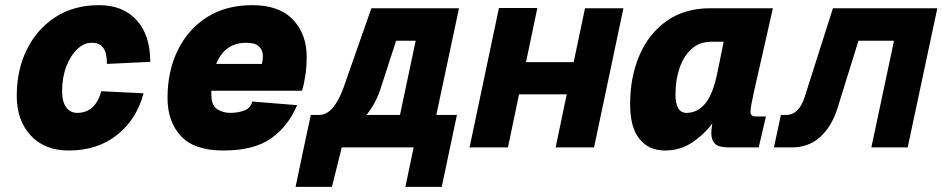

<svg xmlns="http://www.w3.org/2000/svg" viewBox="-20 -572 3657 745"><path d="M246 12Q153 12 99 -46.5Q45 -105 45 -200Q45 -301 84.5 -380.5Q124 -460 195.5 -506Q267 -552 364 -552Q457 -552 510 -494Q563 -436 563 -332L395 -324Q395 -367 380.5 -386.5Q366 -406 336 -406Q306 -406 280 -381.5Q254 -357 237.5 -314.5Q221 -272 221 -218Q221 -177 237 -155.5Q253 -134 279 -134Q350 -134 373 -218L537 -210Q511 -110 435 -49Q359 12 246 12Z M847 12Q733 12 681.5 -44.5Q630 -101 630 -192Q630 -296 670 -377.5Q710 -459 783.5 -505.5Q857 -552 959 -552Q1063 -552 1116.5 -496Q1170 -440 1170 -352Q1170 -315 1165 -280.5Q1160 -246 1152 -220H800Q800 -213 800 -206Q800 -163 822.5 -148.5Q845 -134 873 -134Q903 -134 927.5 -143Q952 -152 959 -178L1133 -164Q1099 -83 1032.5 -35.5Q966 12 847 12ZM935 -406Q852 -406 819 -324H996Q998 -332 999 -339Q1000 -346 1000 -356Q1000 -376 985.5 -391Q971 -406 935 -406Z M1159 0 1186 -126H1217Q1248 -126 1271.5 -154Q1295 -182 1313 -232L1421 -540H1761L1673 -126H1753L1694 153H1553L1585 0H1306L1268 153H1127L1159 0ZM1457 -229Q1438 -170 1402 -126H1532L1593 -414H1517Z M1802 0 1916 -541H2065L2021 -331H2206L2250 -540H2399L2285 0H2136L2179 -206H1994L1951 0Z M2560 12Q2498 12 2461.5 -32.5Q2425 -77 2425 -168Q2425 -273 2461 -357Q2497 -441 2566.5 -490.5Q2636 -540 2736 -540H2979L2906 -218Q2901 -195 2896.5 -172.5Q2892 -150 2892 -138Q2892 -120 2912 -120H2952L2924 0H2808Q2768 0 2754 -14.5Q2740 -29 2740 -56Q2740 -71 2744 -93Q2712 -50 2665.5 -19Q2619 12 2560 12ZM2644 -134Q2685 -134 2715.5 -169Q2746 -204 2764 -292L2788 -410H2740Q2695 -410 2664 -382.5Q2633 -355 2617 -308.5Q2601 -262 2601 -206Q2601 -134 2644 -134Z M2983 0 3010 -126H3030Q3081 -126 3103 -198L3212 -540H3617L3502 0H3361L3449 -414H3311L3229 -150Q3207 -81 3162.5 -40.5Q3118 0 3052 0Z"/></svg>

Font: Geist Mono Black
Style: Italic
Weight: 900
Italic angle: -12°
Monospace: yes
Designer: Basement.studio, Andrés Briganti, Mateo Zaragoza
Foundry: Basement.studio, Vercel, Andrés Briganti, Guido Ferreyra, Mateo Zaragoza
Version: Version 1.500; ttfautohint (v1.8.4.7-5d5b)